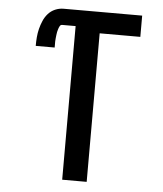

<svg xmlns="http://www.w3.org/2000/svg" viewBox="-53 -781 705 828"><g transform="rotate(5 300.0 -367.5)"><path d="M247 0V-665H189Q182 -665 178.5 -658.5Q175 -652 173 -645.5Q171 -639 169.5 -632.5Q168 -626 167.5 -619Q167 -612 166 -605.5Q165 -599 165 -592Q165 -585 165 -578.5Q165 -572 165 -565H83Q83 -584 84.5 -602.5Q86 -621 90.5 -639Q95 -657 102.5 -674.5Q110 -692 122.5 -706Q135 -720 152.5 -727.5Q170 -735 189 -735H529V-643H353V0Z"/></g></svg>

Font: Iosevka Custom SmBdEx
Style: Regular
Weight: 600
Width: 7
Monospace: yes
Designer: Belleve Invis
Foundry: Belleve Invis
Version: Version 11.2.4; ttfautohint (v1.8.4)